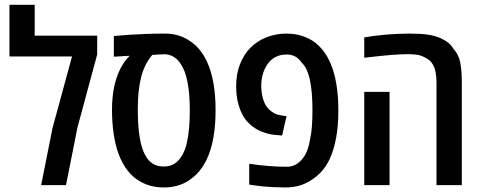

<svg xmlns="http://www.w3.org/2000/svg" viewBox="-20 -782 2034 811"><path d="M153.8 0 202.1 -242.2 284.2 -543.5H20V-761.7H126.5V-631.3H390.6V-552.2L307.1 -243.2L258.8 0Z M672.4 9.8Q619.6 9.8 579.1 -11.7Q544.9 -28.8 520 -60.3Q495.1 -91.8 479.5 -135.7Q466.3 -173.3 459.7 -219.5Q453.1 -265.6 453.1 -318.8Q453.1 -370.1 461.7 -412.4Q470.2 -454.6 486.3 -487.5Q502.4 -520.5 525.4 -543.9L525.9 -546.4L460.9 -542.5V-629.9Q497.6 -633.3 532 -635.5Q566.4 -637.7 602.3 -638.9Q638.2 -640.1 678.2 -640.1Q709 -640.1 736.3 -631.3Q763.7 -622.6 785.6 -606.4Q809.1 -590.8 828.4 -565.2Q847.7 -539.6 861.3 -504.9Q875.5 -468.8 883.1 -421.4Q890.6 -374 890.6 -315.4Q890.6 -267.1 885 -224.6Q879.4 -182.1 868.2 -147Q855 -105.5 833.7 -74.7Q812.5 -43.9 783.7 -23.9Q737.3 9.8 672.4 9.8ZM671.4 -78.6Q697.3 -78.6 716.6 -90.3Q735.8 -102.1 750 -127.4Q761.7 -147.5 768.6 -176Q775.4 -204.6 778.6 -240Q781.7 -275.4 781.7 -314.5Q781.7 -386.7 772 -435.5Q762.2 -484.4 744.1 -510.7Q731 -531.7 713.1 -542.2Q695.3 -552.7 675.3 -552.7Q660.6 -552.2 648.2 -551.8Q635.7 -551.3 623 -549.8Q589.8 -510.7 575.9 -455.1Q562 -399.4 562 -321.8Q562 -249 570.1 -201.2Q578.1 -153.3 593.3 -127Q606.4 -102.1 625.7 -90.3Q645 -78.6 671.4 -78.6Z M1184.1 9.8Q1160.6 9.8 1135 8.5Q1109.4 7.3 1087.2 5.1Q1064.9 2.9 1050.8 0.5L1032.7 -2.4V-90.3Q1075.7 -84 1114.3 -80.8Q1152.8 -77.6 1191.4 -77.6Q1212.9 -77.6 1230.5 -87.6Q1248 -97.7 1261.7 -116.7Q1272 -130.9 1278.8 -149.9Q1285.6 -168.9 1289.1 -189.9Q1294.9 -216.3 1297.4 -246.8Q1299.8 -277.3 1299.8 -313Q1299.8 -355 1297.1 -387.2Q1294.4 -419.4 1288.6 -446.8Q1283.7 -468.8 1275.6 -486.6Q1267.6 -504.4 1255.4 -516.1Q1241.7 -536.1 1225.8 -543.9Q1210 -551.8 1190.4 -551.8Q1164.1 -551.8 1144 -541.3Q1124 -530.8 1112.3 -514.2Q1098.1 -495.1 1090.8 -470.9Q1083.5 -446.8 1083.5 -420.4Q1083.5 -392.1 1090.3 -367.2Q1097.2 -342.3 1109.4 -327.6Q1120.1 -314.5 1135.7 -305.2Q1151.4 -295.9 1172.9 -293.9L1190.4 -291L1171.4 -209.5L1151.9 -211.4Q1126 -212.4 1101.6 -220.2Q1077.1 -228 1059.1 -239.3Q1044.9 -248 1032.5 -260Q1020 -272 1010.7 -286.1Q996.1 -309.1 986.8 -342.5Q977.5 -376 977.5 -418Q977.5 -469.2 993.7 -510.7Q1009.8 -552.2 1038.1 -580.6Q1068.4 -610.4 1107.4 -625.2Q1146.5 -640.1 1189 -640.1Q1226.1 -640.1 1255.9 -630.4Q1285.6 -620.6 1308.1 -604.5Q1328.1 -589.8 1346.4 -566.2Q1364.7 -542.5 1377.4 -511.2Q1392.6 -475.6 1400.9 -426Q1409.2 -376.5 1409.2 -314.9Q1409.2 -250.5 1399.7 -199.2Q1390.1 -147.9 1373 -111.3Q1358.4 -79.6 1337.4 -56.9Q1316.4 -34.2 1293.5 -20.5Q1273.9 -7.3 1247.3 1.2Q1220.7 9.8 1184.1 9.8Z M1823.7 0V-434.6Q1823.7 -478.5 1811.3 -504.2Q1798.8 -529.8 1772 -540.5Q1759.3 -547.9 1742.2 -550.5Q1725.1 -553.2 1702.1 -553.2Q1673.3 -553.2 1631.1 -549.8Q1588.9 -546.4 1518.6 -538.1V-624Q1536.6 -627.4 1556.9 -629.9Q1577.1 -632.3 1600.1 -634.8Q1633.3 -637.7 1660.4 -638.9Q1687.5 -640.1 1709.5 -640.1Q1756.8 -640.1 1787.1 -635.7Q1817.4 -631.3 1841.3 -620.6Q1859.4 -612.8 1872.6 -602.3Q1885.7 -591.8 1895 -576.2Q1917 -552.7 1923.8 -518.8Q1930.7 -484.9 1930.7 -434.6V0ZM1518.6 0V-394H1625.5V0Z"/></svg>

Font: Open Sans
Style: Regular
Weight: 600
Width: 3
Foundry: Ascender Corporation
Version: Version 1.000